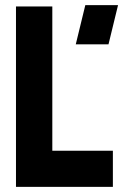

<svg xmlns="http://www.w3.org/2000/svg" viewBox="-20 -725 478 745"><path d="M274 -553 311 -705H438L401 -553ZM42 0V-700H183V-140H418V0Z"/></svg>

Font: Stick No Bills ExtraBold
Style: Regular
Weight: 800
Version: Version 2.000